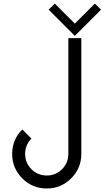

<svg xmlns="http://www.w3.org/2000/svg" viewBox="-20 -860 591 1085"><path d="M439.5 -644.5V9.8Q439.5 90.8 382.3 147.9Q325.2 205.1 244.1 205.1Q163.1 205.1 106 147.9Q48.8 90.8 48.8 9.8Q48.8 -71.3 106 -128.4L157.7 -76.7Q122.1 -41 122.1 9.8Q122.1 60.5 157.7 96.2Q193.4 131.8 244.1 131.8Q294.9 131.8 330.6 96.2Q366.2 60.5 366.2 9.8V-644.5ZM402.8 -726.6 516.1 -839.8 550.8 -805.2 402.8 -657.2 254.9 -805.2 289.6 -839.8Z"/></svg>

Font: Catrinity
Style: Regular
Weight: 400
Designer: Alexander Lange
Foundry: High-Logic / Made with FontCreator
Version: Version 2.090;May 20, 2024;FontCreator 15.0.0.2974 64-bit